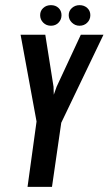

<svg xmlns="http://www.w3.org/2000/svg" viewBox="-20 -726 422 746"><path d="M87 0 122 -254 60 -591H156L188 -389L189 -358L200 -389L294 -591H382L218 -249L182 0ZM178 -626Q160 -626 148 -638Q136 -650 136 -667Q136 -684 148 -695Q160 -706 178 -706Q196 -706 207.5 -695Q219 -684 219 -667Q219 -650 207.5 -638Q196 -626 178 -626ZM289 -626Q272 -626 259.5 -638Q247 -650 247 -667Q247 -684 259.5 -695Q272 -706 289 -706Q307 -706 319 -695Q331 -684 331 -667Q331 -650 319 -638Q307 -626 289 -626Z"/></svg>

Font: Alumni Sans Thin SemiBold
Style: Italic
Weight: 600
Italic angle: -8°
Version: Version 1.016